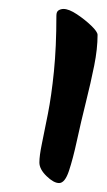

<svg xmlns="http://www.w3.org/2000/svg" viewBox="-20 -741 238 429"><path d="M198 -663Q198 -632 190.5 -594.5Q183 -557 172 -513Q161 -469 152 -427.5Q143 -386 134 -359Q125 -332 112 -332Q100 -332 84 -347.5Q68 -363 68 -378Q68 -393 73.5 -419.5Q79 -446 87 -486.5Q95 -527 100.5 -581.5Q106 -636 106 -706Q106 -715 111 -718Q116 -721 122 -721Q134 -721 152 -709Q170 -697 184 -683.5Q198 -670 198 -663Z"/></svg>

Font: Kalam Variable Light
Style: Regular
Weight: 300
Designer: Lipi Raval, Jonny Pinhorn
Foundry: Indian Type Foundry
Version: Version 3.000